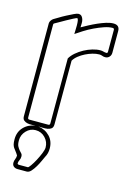

<svg xmlns="http://www.w3.org/2000/svg" viewBox="-110 -560 552 812"><g transform="rotate(15 166.5 -153.5)"><path d="M51 197Q41 197 34 191.5Q27 186 27 175Q27 167 30.5 159Q34 151 34 142Q28 132 23 126Q18 120 14 114Q10 108 8 100Q6 92 6 78Q6 46 26 25Q46 4 77 0Q70 0 60 0.5Q50 1 41 -1Q32 -3 25.5 -8.5Q19 -14 19 -26V-433Q19 -439 23.5 -445.5Q28 -452 33 -455Q39 -458 52.5 -466.5Q66 -475 81.5 -483Q97 -491 110.5 -497.5Q124 -504 130 -504Q140 -504 145 -498Q150 -492 152 -484Q154 -476 153.5 -467Q153 -458 153 -451Q165 -458 182 -467Q199 -476 217 -484Q235 -492 252.5 -497.5Q270 -503 284 -503Q311 -503 311 -477V-382Q311 -371 304 -363.5Q297 -356 286 -356Q279 -356 273 -358.5Q267 -361 260 -361Q246 -361 230.5 -356.5Q215 -352 200 -344.5Q185 -337 172.5 -327Q160 -317 153 -305V-26Q153 -13 146 -7.5Q139 -2 129 -0.5Q119 1 108 0.5Q97 0 89 0Q120 4 140 25Q160 46 160 78Q160 100 150 117Q147 123 141 136.5Q135 150 127 163.5Q119 177 110 187Q101 197 91 197ZM129 -485Q127 -485 114 -478.5Q101 -472 86 -463.5Q71 -455 58 -447.5Q45 -440 41 -438Q40 -438 39 -436Q38 -434 38 -433V-26Q38 -18 45 -18H128Q135 -18 135 -26V-310Q143 -324 157.5 -336.5Q172 -349 189.5 -358.5Q207 -368 225.5 -373.5Q244 -379 260 -379Q267 -379 273.5 -377Q280 -375 287 -375Q292 -375 292 -382V-477Q292 -484 285 -484Q269 -484 248.5 -477Q228 -470 207 -460Q186 -450 167 -438Q148 -426 135 -417Q135 -421 135.5 -432Q136 -443 136 -455Q136 -467 134.5 -476Q133 -485 129 -485ZM91 178Q94 178 102.5 166Q111 154 119.5 138Q128 122 135 105Q142 88 142 78Q142 54 125 36Q108 18 83 18Q59 18 42 36Q25 54 25 78Q25 95 29.5 103.5Q34 112 39 118Q44 124 48.5 128.5Q53 133 53 142Q53 151 49 158.5Q45 166 45 174Q47 178 51 178Z"/></g></svg>

Font: RonaldsonGothicLicht
Style: Regular
Weight: 400
Designer: Mr. Robertson for MacKellar, Smiths & Jordan Co. Philadelphia
Foundry: CAT-Fonts Peter Wiegel
Version: 1.000